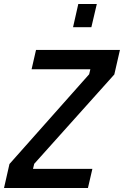

<svg xmlns="http://www.w3.org/2000/svg" viewBox="-35 -934 616 954"><path d="M419 -799H328L354 -914H446ZM402 0H-15L12 -119L408 -565L414 -590H122L144 -686H561L533 -564L135 -120L129 -95H424Z"/></svg>

Font: Storia Sans SemiBold
Style: Italic
Weight: 600
Italic angle: -13°
Designer: Campivisivi
Foundry: Accademia di Belle Arti di Urbino and students of MA course of Visual design
Version: Version 60.001;May 25, 2020;FontCreator 12.0.0.2522 64-bit